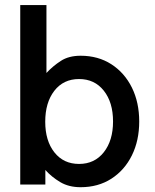

<svg xmlns="http://www.w3.org/2000/svg" viewBox="-20 -743 624 773"><path d="M540.5 -253.9Q540.5 -177.2 511 -117.4Q481.4 -57.6 428.2 -23.4Q375 10.7 304.7 10.7Q256.8 10.7 222.2 -10Q187.5 -30.8 162.6 -58.6V0H61.5V-722.7H167V-449.2Q192.9 -477.1 224.9 -497.8Q256.8 -518.6 304.7 -518.6Q375 -518.6 428.2 -484.4Q481.4 -450.2 511 -390.4Q540.5 -330.6 540.5 -253.9ZM162.1 -252.9Q162.1 -176.3 199 -129.6Q235.8 -83 298.3 -83Q360.8 -83 397.9 -130.1Q435.1 -177.2 435.1 -253.9Q435.1 -331.1 397.9 -377.9Q360.8 -424.8 298.3 -424.8Q235.4 -424.8 198.7 -377.4Q162.1 -330.1 162.1 -252.9Z"/></svg>

Font: Giphurs Medium
Style: Regular
Weight: 500
Version: Version 0.920; ttfautohint (v1.8.4.7-5d5b)